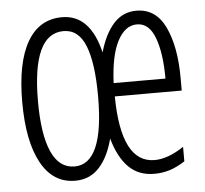

<svg xmlns="http://www.w3.org/2000/svg" viewBox="-45 -589 689 646"><g transform="rotate(-5 300.0 -266.0)"><path d="M29 -269Q29 -402 69.5 -472Q110 -542 187 -542Q282 -542 313 -412Q330 -473 361 -507.5Q392 -542 438 -542Q504 -542 535.5 -475.5Q567 -409 567 -303V-261H341Q343 -36 456 -36Q501 -36 555 -72V-23Q527 -5 502.5 2.5Q478 10 451 10Q398 10 364.5 -23.5Q331 -57 313 -121Q297 -59 265 -24.5Q233 10 184 10Q109 10 69 -63.5Q29 -137 29 -269ZM516 -306Q516 -392 496.5 -444Q477 -496 436 -496Q396 -496 370.5 -447.5Q345 -399 341 -306ZM285 -266Q285 -378 262 -436.5Q239 -495 188 -495Q82 -495 82 -267Q82 -155 108 -96.5Q134 -38 186 -38Q285 -38 285 -266Z"/></g></svg>

Font: Noto Sans Mono UI Light
Style: Regular
Weight: 300
Monospace: yes
Designer: Monotype Design team
Foundry: Monotype Imaging Inc.
Version: Version 1.000